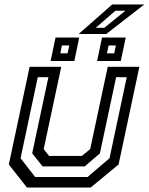

<svg xmlns="http://www.w3.org/2000/svg" viewBox="-20 -839 666 859"><path d="M100.5 0 19.5 -103 112.5 -540H254L175.5 -172L199.5 -141.5H346.5L383.5 -172L462 -540H603.5L510.5 -103L385.5 0ZM137.5 -47H371.5L470 -131L547 -493.5H499.5L427 -153L359 -94.5H170.5L124 -153L196.5 -493.5H149L72 -131ZM414.5 -566 436.5 -671H542.5L520.5 -566ZM206.5 -566 228.5 -671H334.5L312.5 -566ZM250 -600.5H282.5L290 -635.5H257ZM458.5 -600.5H491L498.5 -635.5H466ZM332 -687 482 -819H625.5L455.5 -687ZM408 -714.5H446.5L541 -791H496.5Z"/></svg>

Font: Tourney Thin Medium
Style: Italic
Weight: 500
Italic angle: -12°
Version: Version 1.015